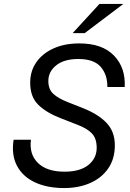

<svg xmlns="http://www.w3.org/2000/svg" viewBox="-20 -935 658 973"><path d="M612 -494H524Q525 -556 490.5 -596Q456 -636 377 -636Q305 -636 265 -604Q225 -572 225 -525Q225 -482 250.5 -459Q276 -436 322 -418L403 -386Q480 -355 521 -311Q562 -267 562 -199Q562 -130 528.5 -81.5Q495 -33 437 -7.5Q379 18 305 18Q219 18 157 -11Q95 -40 66 -95Q37 -150 49 -227H137Q127 -154 172 -109.5Q217 -65 307 -65Q386 -65 428 -99Q470 -133 470 -186Q470 -233 446 -258.5Q422 -284 372 -303L287 -336Q215 -364 174 -404Q133 -444 133 -516Q133 -575 164 -619.5Q195 -664 251 -689.5Q307 -715 382 -715Q498 -715 557.5 -653.5Q617 -592 612 -494ZM348 -767 484 -915H605L409 -767Z"/></svg>

Font: Fragment Mono SC
Style: Italic
Weight: 400
Italic angle: -12°
Monospace: yes
Designer: Wei Huang based on Nimbus Sans by URW Studio, based on Helvetica by Max Miedinger.
Foundry: Wei Huang
Version: Version 1.012; ttfautohint (v1.8.4.7-5d5b)